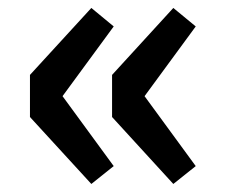

<svg xmlns="http://www.w3.org/2000/svg" viewBox="-20 -525 569 478"><path d="M207.4 -67 54.6 -233.7V-338.5L207.4 -505.2L263.1 -459.2L135.7 -285.6L263.1 -111.5ZM411.5 -67 259 -233.7V-338.5L411.5 -505.2L467.3 -459.2L339.9 -285.6L467.3 -111.5Z"/></svg>

Font: Noto Sans TC
Style: Regular
Weight: 100
Designer: Ryoko NISHIZUKA 西塚涼子 (kana, bopomofo & ideographs); Paul D. Hunt (Latin, Greek & Cyrillic); Sandoll Communications 산돌커뮤니
Foundry: Adobe
Version: Version 2.004;hotconv 1.0.118;makeotfexe 2.5.65603